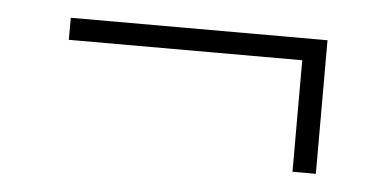

<svg xmlns="http://www.w3.org/2000/svg" viewBox="-30 -376 589 295"><g transform="rotate(5 265.0 -229.0)"><path d="M69 -332V-298H429V-126H465V-332Z"/></g></svg>

Font: TitilliumText22L
Style: 1 wt
Weight: 100
Designer: Campivisivi
Foundry: Campivisivi
Version: 1.000